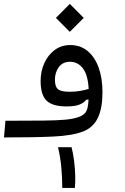

<svg xmlns="http://www.w3.org/2000/svg" viewBox="-28 -692 634 970"><path d="M-7.8 2.4 -0.5 -82Q3.4 -82 7.6 -82Q11.7 -82 15.6 -82Q124 -82 192.4 -82.8Q260.7 -83.5 302 -87.4Q343.3 -91.3 370.6 -101.1Q393.1 -109.4 405 -125Q417 -140.6 419.4 -189L408.2 -188.5Q397 -173.3 374 -163.8Q351.1 -154.3 307.6 -154.3Q238.3 -154.3 207.8 -183.1Q177.2 -211.9 177.2 -282.7Q177.2 -331.5 195.8 -372.8Q214.4 -414.1 248 -439.2Q281.7 -464.4 326.7 -464.4Q378.4 -464.4 414.8 -434.1Q451.2 -403.8 470.5 -350.1Q489.7 -296.4 489.7 -226.6Q489.7 -146.5 467 -97.9Q444.3 -49.3 394.5 -28.8Q339.4 -6.8 242.2 -2.2Q145 2.4 -7.8 2.4ZM419.9 -242.7Q416.5 -312.5 391.1 -346.2Q365.7 -379.9 325.7 -379.9Q288.6 -379.9 269 -352.8Q249.5 -325.7 249.5 -289.6Q249.5 -254.9 264.4 -241.7Q279.3 -228.5 323.7 -228.5Q352.5 -228.5 375.2 -232.4Q397.9 -236.3 419.9 -242.7ZM324.7 -531.2 254.4 -601.6 324.7 -672.4 395 -601.6ZM286.6 257.3Q286.6 205.1 281.7 153.1Q276.9 101.1 265.1 51.8H333.5Q341.8 83.5 346.4 121.3Q351.1 159.2 352.1 195.1Q353 231 350.1 257.3Z"/></svg>

Font: Cascadia Code PL SemiLight
Style: Regular
Weight: 350
Monospace: yes
Designer: Aaron Bell
Foundry: Saja Typeworks
Version: Version 2404.023; ttfautohint (v1.8.4)